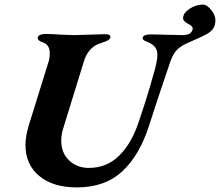

<svg xmlns="http://www.w3.org/2000/svg" viewBox="-20 -803 959 837"><path d="M91 -171Q91 -208 105 -255L193 -538Q197 -553 197 -569Q197 -609 167 -618Q141 -627 145 -640Q146 -647 155.5 -651Q165 -655 177 -655Q209 -655 242 -652Q286 -650 304 -650Q321 -650 371 -652Q419 -654 439 -654Q464 -654 461 -639Q459 -632 450 -627Q441 -622 425 -617Q410 -612 406 -610Q387 -602 370.5 -583Q354 -564 345 -533L257 -248Q247 -218 247 -190Q247 -136 281.5 -103.5Q316 -71 367 -71Q445 -71 499 -124Q553 -177 583 -267Q622 -380 650 -482Q666 -536 666 -563Q666 -583 658 -594.5Q650 -606 634 -615Q629 -618 619.5 -621.5Q610 -625 605.5 -629Q601 -633 602 -639Q606 -653 636 -653L690 -652Q704 -651 736 -651L774 -650Q793 -650 804 -655Q815 -660 820 -675V-679Q820 -690 800 -699Q778 -711 778 -723Q778 -746 806 -764.5Q834 -783 865 -783Q882 -783 900.5 -760Q919 -737 919 -715Q919 -693 909.5 -679Q900 -665 882.5 -655Q865 -645 828 -629L792 -613Q766 -601 750 -584Q734 -567 722 -533Q659 -348 630 -256Q589 -127 513.5 -56.5Q438 14 315 14Q211 14 151 -36Q91 -86 91 -171Z"/></svg>

Font: EB Garamond
Style: Bold Italic
Weight: 700
Italic angle: -17.2°
Designer: Georg Duffner and Octavio Pardo
Foundry: Georg Duffner
Version: Version 1.000